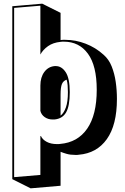

<svg xmlns="http://www.w3.org/2000/svg" viewBox="-20 -785 680 1046"><path d="M47 191V-751L210 -765L310 -715V-567Q317 -568 323 -568Q329 -568 336 -568Q392 -568 446.5 -547Q501 -526 544 -487Q573 -462 588.5 -423Q604 -384 610.5 -338.5Q617 -293 617 -246Q617 -104 562 -27Q507 50 409 58Q405 59 400.5 59Q396 59 391 59Q363 59 342.5 53Q322 47 310 42V227L147 241ZM203 -44Q211 -25 234 -12.5Q257 0 291 0Q295 0 299.5 0Q304 0 308 -1Q403 -9 455 -84Q507 -159 507 -296Q507 -427 459 -492.5Q411 -558 328 -558Q324 -558 319.5 -558Q315 -558 310 -557Q269 -553 241.5 -533.5Q214 -514 200 -488V-754L57 -742V180L200 168V-43ZM267 -134Q242 -134 223.5 -147Q205 -160 200 -181V-319Q200 -364 221.5 -393Q243 -422 278 -425H284Q316 -425 338 -391.5Q360 -358 360 -283Q360 -207 340 -172.5Q320 -138 276 -134ZM310 -155Q328 -169 339 -200Q350 -231 350 -283Q350 -303 348.5 -320.5Q347 -338 343 -351Q325 -345 317.5 -327.5Q310 -310 310 -269Z"/></svg>

Font: Rampart One
Style: Regular
Weight: 400
Designer: Fontworks Inc.
Foundry: Fontworks Inc.
Version: Version 1.100